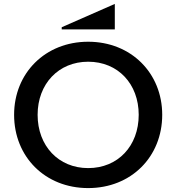

<svg xmlns="http://www.w3.org/2000/svg" viewBox="-20 -944 900 980"><path d="M430 16C650 16 808 -144 808 -358C808 -571 649 -731 430 -731C211 -731 52 -571 52 -358C52 -144 210 16 430 16ZM430 -86C279 -86 172 -199 172 -358C172 -516 279 -629 430 -629C582 -629 688 -516 688 -358C688 -199 582 -86 430 -86ZM295 -794H566V-924L295 -805Z"/></svg>

Font: LaHaus Display SemiBold
Style: Regular
Weight: 600
Designer: We are Make, BastardaType, Dalton Maag Ltd
Foundry: BastardaType, Dalton Maag Ltd
Version: Version 3.100;Glyphs 3.3 (3331)